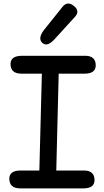

<svg xmlns="http://www.w3.org/2000/svg" viewBox="-20 -1045 586 1086"><path d="M105.5 -729.5Q39.6 -729.5 39.6 -683.1Q39.6 -628.4 101.1 -628.4H216.8L202.6 -80.6H98.6Q32.7 -81.1 32.7 -34.7Q32.7 20.5 94.2 20.5H451.7Q515.6 20.5 514.6 -27.8Q513.7 -80.6 454.6 -80.6H298.3L312 -628.4H458.5Q522.5 -628.4 521.5 -676.8Q520.5 -729.5 461.4 -729.5ZM397.5 -1011.7Q361.3 -1041 333.5 -1006.3L231.9 -879.4Q191.9 -829.6 218.3 -803.7Q246.1 -776.4 288.6 -823.2L404.3 -950.2Q434.1 -982.9 397.5 -1011.7Z"/></svg>

Font: Comic Relief
Style: Regular
Weight: 400
Designer: Jeff Davis
Foundry: Loudifier
Version: Version 1.200; ttfautohint (v1.8.4.7-5d5b)